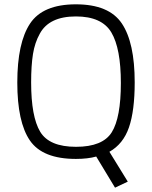

<svg xmlns="http://www.w3.org/2000/svg" viewBox="-20 -725 702 888"><path d="M331 10Q177 10 118.5 -75Q60 -160 60 -343.5Q60 -527 119 -616Q178 -705 331 -705Q484 -705 543.5 -616.5Q603 -528 603 -344Q603 -213 576.5 -136Q550 -59 486 -23L571 115L512 143L425 -1Q386 10 331 10ZM331 -649Q207 -649 164 -569Q141 -528 132.5 -475Q124 -422 124 -344Q124 -185 166 -115.5Q208 -46 331.5 -46Q455 -46 497 -113.5Q539 -181 539 -341Q539 -501 495 -575Q451 -649 331 -649Z"/></svg>

Font: Titillium Web
Style: Light
Weight: 300
Version: Version 1.001;PS 57.000;hotconv 1.0.70;makeotf.lib2.5.55311